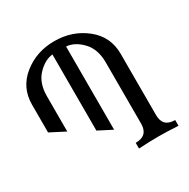

<svg xmlns="http://www.w3.org/2000/svg" viewBox="-158 -850 984 997"><g transform="rotate(-30 333.5 -351.5)"><path d="M633.3 0Q562.5 -3.9 515.6 -3.9Q460.9 -3.9 396.5 0V-34.2Q470.7 -34.2 470.7 -106V-474.1Q470.7 -553.2 427.2 -598.9Q383.8 -644.5 333.5 -648.4V-149.4L251.5 -191.4V-647.9Q203.6 -643.1 160.9 -597.9Q118.2 -552.7 118.2 -474.1V-262.7L29.3 -308.6V-474.1Q29.3 -577.1 107.9 -640.1Q186.5 -703.1 293.9 -703.1Q401.4 -703.1 480.7 -639.9Q560.1 -576.7 560.1 -474.1V-106Q560.1 -34.2 633.3 -34.2Z"/></g></svg>

Font: Kelvinch
Style: Regular
Weight: 400
Designer: Paul James MIller
Foundry: High-Logic / Made with FontCreator
Version: Version 3.30 September 23, 2016